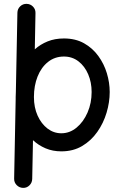

<svg xmlns="http://www.w3.org/2000/svg" viewBox="-20 -730 622 975"><path d="M304.7 -534.7Q363.3 -534.7 406.7 -510.3Q450.2 -485.8 479.2 -445.8Q508.3 -405.8 522.7 -357.9Q537.1 -310.1 537.1 -262.7Q537.1 -210.9 521.2 -157.7Q505.4 -104.5 474.1 -60.1Q442.9 -15.6 397.2 11.5Q351.6 38.6 291.5 38.6Q247.6 38.6 211.4 23.2Q175.3 7.8 147.5 -18.1L143.6 178.7Q143.1 197.8 129.6 211.2Q116.2 224.6 97.2 224.1Q78.1 223.6 64.7 210Q51.3 196.3 51.8 177.2L59.6 -227.1Q59.6 -232.4 59.6 -237.3Q59.6 -250 60.5 -262.7L68.4 -665.5Q68.8 -684.6 82.5 -697.8Q96.2 -710.9 115.2 -710.4Q134.3 -710 147.5 -696.5Q160.6 -683.1 160.2 -664.1L156.7 -479.5Q185.1 -504.9 221.9 -519.8Q258.8 -534.7 304.7 -534.7ZM304.7 -442.9Q258.3 -442.9 223.9 -415.5Q189.5 -388.2 170.9 -341.6Q152.3 -294.9 152.3 -237.3Q152.3 -184.1 171.1 -142.6Q189.9 -101.1 221.4 -77.1Q252.9 -53.2 291.5 -53.2Q334 -53.2 368.9 -82Q403.8 -110.8 424.6 -158.7Q445.3 -206.5 445.3 -262.7Q445.3 -312 427.7 -353Q410.2 -394 378.4 -418.5Q346.7 -442.9 304.7 -442.9Z"/></svg>

Font: Mikhak-DS2-FD Medium
Style: Regular
Weight: 500
Designer: Amin Abedi
Version: Version 3.4